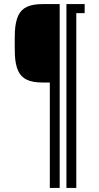

<svg xmlns="http://www.w3.org/2000/svg" viewBox="-20 -820 486 940"><path d="M223.9 100V-416H188.6Q140.1 -416 111.3 -429.7Q82.5 -443.3 69 -472.9Q55.4 -502.4 52.9 -550.7Q52.4 -569.9 52.2 -590.6Q51.9 -611.4 52.2 -630.9Q52.4 -650.4 52.9 -665.4Q55.6 -713.8 69.2 -743.3Q82.7 -772.7 111.4 -786.4Q140 -800 188.6 -800H272.2V100ZM305.2 100V-800H353.5V100ZM317.1 -755.8V-800H394.5V-755.8Z"/></svg>

Font: Big Shoulders Stencil Thin
Style: Regular
Weight: 100
Designer: Patric King
Foundry: XO Type Co
Version: Version 2.001